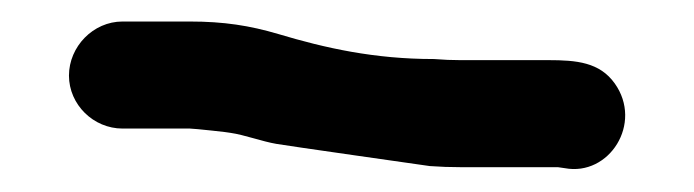

<svg xmlns="http://www.w3.org/2000/svg" viewBox="-20 -384 629 174"><path d="M373.3 -330.5H373C319.3 -330.5 274.8 -340.4 232.1 -353.2C206.4 -360.8 182.9 -364.5 152 -364.5H91C64.4 -364.5 42.5 -341.7 42.5 -315.5C42.5 -289.2 64.7 -267.5 91 -267.5H152C155.7 -267.5 189 -263.9 188.9 -263.6C201.5 -261.8 217.5 -255.8 230.5 -253.6C235.2 -252.6 369.5 -233.5 369.5 -233.5C379 -232.8 388.1 -232.5 397 -232.5H485.5L491.8 -231.6C532.1 -224 562.9 -272.2 537.1 -308.4C523.4 -327.6 502.5 -329.5 477 -329.5H397C389.8 -329.5 381.8 -329.8 373.3 -330.5Z"/></svg>

Font: HoneyBee
Style: Blk
Weight: 700
Foundry: Cannot Into Space Fonts
Version: Version 0.89